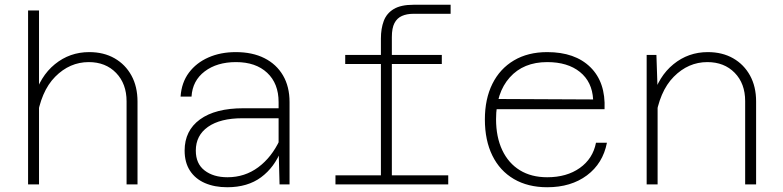

<svg xmlns="http://www.w3.org/2000/svg" viewBox="-20 -775 3290 807"><path d="M512 0V-349Q512 -423 468 -468.5Q424 -514 353 -514Q273 -514 212 -452.5Q151 -391 134 -270L123 -363Q148 -454 210.5 -505Q273 -556 355 -556Q416 -556 461.5 -530Q507 -504 532.5 -457.5Q558 -411 558 -348V0ZM98 0V-731H144V0Z M1155 0 1151 -150V-346Q1151 -424 1103 -469Q1055 -514 972 -514Q892 -514 840.5 -475Q789 -436 785 -369H739Q743 -428 774 -469.5Q805 -511 856 -533.5Q907 -556 971 -556Q1041 -556 1091.5 -530.5Q1142 -505 1169.5 -458Q1197 -411 1197 -346V0ZM935 12Q882 12 841.5 -5.5Q801 -23 778.5 -57.5Q756 -92 756 -142Q756 -226 820.5 -273Q885 -320 1003 -320H1163V-278H999Q906 -278 854.5 -242Q803 -206 803 -142Q803 -87 840 -58.5Q877 -30 936 -30Q1009 -30 1065.5 -72Q1122 -114 1156 -187L1162 -144Q1134 -72 1077.5 -30Q1021 12 935 12Z M1581 0V-613Q1581 -655 1593 -687Q1605 -719 1635 -737Q1665 -755 1718 -755H1874V-717H1717Q1690 -717 1669.5 -708Q1649 -699 1638 -678Q1627 -657 1627 -619V0ZM1431 -506V-544H1837V-506ZM1390 0V-38H1864V0Z M2280 12Q2199 12 2140 -22.5Q2081 -57 2049.5 -121Q2018 -185 2018 -273Q2018 -359 2049.5 -422.5Q2081 -486 2140 -521Q2199 -556 2280 -556Q2397 -556 2461.5 -492.5Q2526 -429 2521 -316H2055V-359L2473 -357Q2469 -431 2417.5 -472.5Q2366 -514 2280 -514Q2180 -514 2122.5 -449.5Q2065 -385 2065 -274Q2065 -199 2091 -144Q2117 -89 2165 -59.5Q2213 -30 2280 -30Q2362 -30 2417 -69Q2472 -108 2485 -175H2531Q2514 -88 2447 -38Q2380 12 2280 12Z M3112 0V-350Q3112 -424 3068 -469Q3024 -514 2953 -514Q2873 -514 2812 -452.5Q2751 -391 2734 -270L2723 -364Q2748 -454 2810.5 -505Q2873 -556 2955 -556Q3016 -556 3061.5 -530Q3107 -504 3132.5 -457.5Q3158 -411 3158 -349V0ZM2698 0V-544H2739L2744 -395V0Z"/></svg>

Font: Azeret Mono Thin Thin
Style: Regular
Weight: 250
Version: Version 1.002